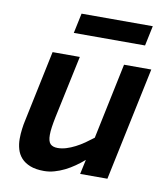

<svg xmlns="http://www.w3.org/2000/svg" viewBox="-81 -771 744 854"><g transform="rotate(10 291.0 -344.0)"><path d="M244.1 -512.2 184.1 -230Q178.7 -203.6 175.8 -183.3Q172.9 -163.1 172.9 -147.9Q172.9 -118.7 183.8 -107.4Q194.8 -96.2 216.8 -96.2Q235.8 -96.2 255.6 -102.3Q275.4 -108.4 295.4 -118.7Q315.4 -128.9 334.7 -142.3Q354 -155.8 372.1 -169.9L443.8 -512.2H566.9L459 0H335.9L350.1 -65.9Q331.1 -49.3 310.1 -34.7Q289.1 -20 266.8 -9Q244.6 2 221.4 8.5Q198.2 15.1 174.8 15.1Q137.2 15.1 112.1 5.1Q86.9 -4.9 71.8 -21.7Q56.6 -38.6 50.3 -60.8Q43.9 -83 43.9 -106.9Q43.9 -129.9 46.9 -152.3Q49.8 -174.8 53.2 -189L121.1 -512.2ZM199.2 -612.8 218.3 -703.1H540L521 -612.8Z"/></g></svg>

Font: Lorenzo Sans
Style: Bold Italic
Weight: 700
Italic angle: -12°
Foundry: Intel Corporation
Version: Version 1.00; ttfautohint (v1.5)